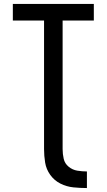

<svg xmlns="http://www.w3.org/2000/svg" viewBox="-20 -755 540 972"><path d="M420 197V113Q396 113 371.5 109Q347 105 327.5 89Q308 73 302.5 49Q297 25 297 0V-651H455V-735H45V-651H203V0Q203 34 208.5 68Q214 102 234.5 130.5Q255 159 286 174.5Q317 190 351.5 193.5Q386 197 420 197Z"/></svg>

Font: Iosevka SS08 Medium
Style: Regular
Weight: 500
Monospace: yes
Designer: Belleve Invis
Foundry: Belleve Invis
Version: Version 3.4.3; ttfautohint (v1.8.3)